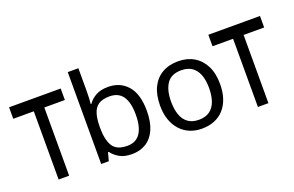

<svg xmlns="http://www.w3.org/2000/svg" viewBox="-94 -1121 2284 1492"><g transform="rotate(-20 1048.0 -375.0)"><path d="M438 -659V-564H268V0H181V-564H11V-659Z M621 -575Q621 -541 619.5 -511.5Q618 -482 616 -465H621Q644 -499 684 -522Q724 -545 787 -545Q887 -545 947.5 -475.5Q1008 -406 1008 -268Q1008 -176 980.5 -114Q953 -52 903 -21Q853 10 787 10Q724 10 684 -13Q644 -36 621 -68H614L596 0H533V-760H621ZM772 -472Q715 -472 682 -450.5Q649 -429 635 -384.5Q621 -340 621 -271V-267Q621 -168 653.5 -115.5Q686 -63 774 -63Q846 -63 881.5 -116Q917 -169 917 -269Q917 -370 881.5 -421Q846 -472 772 -472Z M1614 -269Q1614 -202 1596.5 -150.5Q1579 -99 1546.5 -63Q1514 -27 1467.5 -8.5Q1421 10 1364 10Q1311 10 1266 -8.5Q1221 -27 1188 -63Q1155 -99 1136.5 -150.5Q1118 -202 1118 -269Q1118 -358 1148 -419.5Q1178 -481 1234 -513.5Q1290 -546 1367 -546Q1440 -546 1495.5 -513.5Q1551 -481 1582.5 -419.5Q1614 -358 1614 -269ZM1209 -269Q1209 -206 1225.5 -159.5Q1242 -113 1277 -88Q1312 -63 1366 -63Q1420 -63 1455 -88Q1490 -113 1506.5 -159.5Q1523 -206 1523 -269Q1523 -333 1506 -378Q1489 -423 1454.5 -447.5Q1420 -472 1365 -472Q1283 -472 1246 -418Q1209 -364 1209 -269Z M2086 -659V-564H1916V0H1829V-564H1659V-659Z"/></g></svg>

Font: lbangla25
Style: Book
Weight: 400
Designer: Jelle Bosma - Monotype Design Team
Foundry: Monotype Imaging Inc.
Version: Version 2.003